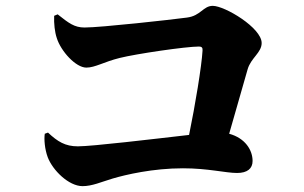

<svg xmlns="http://www.w3.org/2000/svg" viewBox="-20 -691 1040 656"><path d="M133 -234C130 -215 133 -181 143 -154C160 -109 215 -55 262 -55C295 -55 325 -69 365 -81C409 -94 502 -116 605 -116C691 -116 751 -100 790 -100C825 -100 843 -115 843 -141C843 -178 818 -219 763 -234L826 -454C837 -493 874 -511 874 -544C874 -596 748 -671 707 -671C674 -671 666 -637 619 -631C568 -624 324 -597 269 -597C234 -597 215 -612 177 -642L165 -637C164 -610 167 -582 174 -561C188 -516 239 -460 275 -460C305 -460 336 -480 389 -493C445 -507 615 -532 660 -532C669 -532 673 -528 672 -518C669 -465 647 -332 626 -230C504 -216 295 -191 246 -191C203 -191 177 -207 144 -238Z"/></svg>

Font: Source Han Serif KR Heavy
Style: Regular
Weight: 900
Designer: Ryoko NISHIZUKA 西塚涼子 (kana & ideographs); Frank Grießhammer (Latin, Greek & Cyrillic); Wenlong ZHANG 张文龙 (bopomofo); San
Foundry: Adobe
Version: Version 2.001;hotconv 1.1.0;makeotfexe 2.6.0